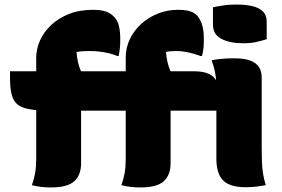

<svg xmlns="http://www.w3.org/2000/svg" viewBox="-20 -813 1240 843"><path d="M336 -96Q336 -45 306.5 -17.5Q277 10 203 10Q181 10 160 7.5Q139 5 120 0Q130 -28 134.5 -54.5Q139 -81 139 -116Q139 -156 139 -210Q139 -264 139 -324Q139 -384 139 -445Q139 -506 139 -560Q139 -598 155.5 -635Q172 -672 204 -702.5Q236 -733 282.5 -751.5Q329 -770 389 -770Q413 -770 430 -766.5Q447 -763 459.5 -756Q472 -749 481 -739Q496 -724 502 -700Q508 -676 508 -641Q508 -620 506.5 -603.5Q505 -587 501 -567H495Q477 -575 457 -579.5Q437 -584 416.5 -586.5Q396 -589 374 -589Q354 -589 340.5 -588Q327 -587 316 -585Q317 -564 322 -542Q327 -520 336 -499Q336 -477 336 -440Q336 -403 336 -357.5Q336 -312 336 -264.5Q336 -217 336 -173Q336 -129 336 -96ZM729 -96Q729 -45 699.5 -17.5Q670 10 596 10Q574 10 553 7.5Q532 5 513 0Q523 -28 527.5 -54.5Q532 -81 532 -116Q532 -156 532 -210Q532 -264 532 -324Q532 -384 532 -445Q532 -506 532 -560Q532 -603 550 -641Q568 -679 600 -708Q632 -737 673.5 -753.5Q715 -770 763 -770Q786 -770 803 -766.5Q820 -763 831.5 -756Q843 -749 850 -739Q863 -721 869 -698.5Q875 -676 875 -641Q875 -620 873.5 -603.5Q872 -587 867 -567H861Q831 -578 804 -583.5Q777 -589 753 -589Q742 -589 729.5 -588Q717 -587 709 -585Q710 -564 715 -542Q720 -520 729 -499Q729 -477 729 -440Q729 -403 729 -357.5Q729 -312 729 -264.5Q729 -217 729 -173Q729 -129 729 -96ZM934 -327H202Q130 -327 91.5 -337.5Q53 -348 38.5 -378Q24 -408 24 -466Q24 -483 24 -489.5Q24 -496 24 -500H832Q873 -500 897.5 -488.5Q922 -477 933 -452.5Q944 -428 944 -388Q944 -367 941.5 -352.5Q939 -338 934 -327ZM915 -781Q927 -784 940.5 -786Q954 -788 967 -790Q980 -792 993.5 -792.5Q1007 -793 1020 -793Q1059 -793 1088.5 -786Q1118 -779 1134.5 -762.5Q1151 -746 1151 -717V-641Q1138 -637 1125.5 -633.5Q1113 -630 1100 -627.5Q1087 -625 1074.5 -624Q1062 -623 1049 -623Q989 -623 952 -642.5Q915 -662 915 -705ZM909 -548Q916 -550 926.5 -551.5Q937 -553 950.5 -554.5Q964 -556 978.5 -556.5Q993 -557 1009 -557Q1053 -557 1079 -547Q1105 -537 1117 -518.5Q1129 -500 1129 -473Q1129 -437 1129 -398Q1129 -359 1129 -319Q1129 -279 1129 -239.5Q1129 -200 1129 -163Q1129 -131 1130 -103.5Q1131 -76 1135 -50.5Q1139 -25 1147 0Q1124 4 1104.5 6.5Q1085 9 1059 9Q989 9 959.5 -21Q930 -51 930 -117Q930 -138 930 -168.5Q930 -199 930 -234Q930 -269 930 -304.5Q930 -340 930 -372Q930 -404 930 -426Q930 -450 928 -469.5Q926 -489 921.5 -508Q917 -527 909 -548Z"/></svg>

Font: Recursive Monospace Casual Black
Style: Regular
Weight: 900
Version: Version 1.047